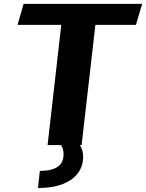

<svg xmlns="http://www.w3.org/2000/svg" viewBox="-20 -735 740 973"><path d="M393.6 0H384.8Q391.6 11.2 396.5 25.9Q401.4 40.5 401.4 60.5Q401.4 90.8 388.7 119.1Q376 147.5 348.6 169.4Q321.3 191.4 277.6 204.6Q233.9 217.8 172.4 217.8L182.1 130.9Q216.3 130.9 239.5 124.5Q262.7 118.2 276.6 106.9Q290.5 95.7 296.4 80.3Q302.2 64.9 302.2 46.4Q302.2 33.7 299.1 22.5Q295.9 11.2 289.6 0H221.2L290.5 -608.9H68.8L99.6 -715.3H700.2L668.9 -608.9H463.4Z"/></svg>

Font: Proza Libre
Style: Bold Italic
Weight: 700
Designer: Jasper de Waard
Foundry: Jasper de Waard
Version: Version 1.000; ttfautohint (v1.4.1.8-43bc)